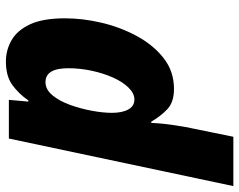

<svg xmlns="http://www.w3.org/2000/svg" viewBox="-100 -700 810 650"><g transform="rotate(90 305.0 -375.0)"><path d="M188 10Q149 10 115.5 -9.5Q82 -29 62 -72.5Q42 -116 42 -190Q42 -250 57 -314Q72 -378 102.5 -434Q133 -490 177.5 -524.5Q222 -559 281 -559Q325 -559 348.5 -537.5Q372 -516 392 -482H396Q396 -486 397.5 -506Q399 -526 402.5 -551Q406 -576 410 -598L443 -760H610L449 0H318L324 -66H320Q298 -34 268 -12Q238 10 188 10ZM258 -124Q283 -124 302.5 -147.5Q322 -171 335 -207Q348 -243 355 -281Q362 -319 362 -349Q362 -384 350.5 -404.5Q339 -425 317 -425Q296 -425 276.5 -405Q257 -385 242.5 -352.5Q228 -320 219.5 -280.5Q211 -241 211 -201Q211 -124 258 -124Z"/></g></svg>

Font: Noto Sans Disp ExtBd
Style: Italic
Weight: 800
Italic angle: -12°
Designer: Monotype Design Team
Foundry: Monotype Imaging Inc.
Version: Version 2.000;GOOG;noto-source:20170915:90ef993387c0